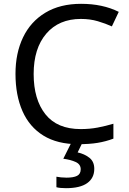

<svg xmlns="http://www.w3.org/2000/svg" viewBox="-20 -744 672 1004"><path d="M403 -645Q288 -645 222 -568Q156 -491 156 -357Q156 -224 217.5 -146.5Q279 -69 402 -69Q449 -69 491 -77Q533 -85 573 -97V-19Q533 -4 490.5 3Q448 10 389 10Q280 10 207 -35Q134 -80 97.5 -163Q61 -246 61 -358Q61 -466 100.5 -548.5Q140 -631 217 -677.5Q294 -724 404 -724Q517 -724 601 -682L565 -606Q532 -621 491.5 -633Q451 -645 403 -645ZM473 139Q473 187 436 213.5Q399 240 325 240Q293 240 275 235V180Q284 182 299 183.5Q314 185 328 185Q364 185 383 175.5Q402 166 402 141Q402 115 375.5 103Q349 91 311 86L354 0H412L386 53Q422 61 447.5 81Q473 101 473 139Z"/></svg>

Font: Noto Sans Imperial Aramaic
Style: Regular
Weight: 400
Designer: Monotype Design Team
Foundry: Monotype Imaging Inc.
Version: Version 2.001; ttfautohint (v1.8.4.7-5d5b)